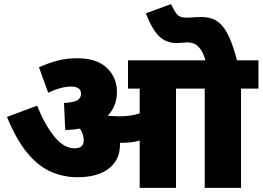

<svg xmlns="http://www.w3.org/2000/svg" viewBox="-20 -916 1280 936"><path d="M565 -212Q565 -136 510 -94Q455 -52 357 -52Q291 -52 230 -78Q169 -104 115 -168Q61 -232 14 -346L161 -401Q198 -308 244.5 -250.5Q291 -193 343 -193Q388 -193 388 -231Q388 -262 370 -289Q337 -283 298 -282L292 -414Q342 -417 358.5 -428Q375 -439 375 -458Q375 -478 361.5 -486Q348 -494 328 -494Q301 -494 272.5 -486Q244 -478 215 -464L170 -588Q209 -606 255 -619Q301 -632 356 -632Q451 -632 500.5 -585.5Q550 -539 550 -468Q550 -398 505 -352Q517 -351 531 -350Q545 -349 561 -349Q589 -349 613.5 -352.5Q638 -356 661 -363V-484H604V-622H1240V-484H1155V0H978V-484H838V0H661V-231Q641 -225 620.5 -222.5Q600 -220 578 -220Q571 -220 565 -220Q565 -217 565 -212ZM984 -615Q972 -656 957.5 -676Q943 -696 927.5 -702.5Q912 -709 897 -709Q879 -709 865 -707.5Q851 -706 841 -706Q792 -706 757.5 -737.5Q723 -769 691 -851L814 -896Q831 -859 844.5 -844.5Q858 -830 886 -830Q906 -830 923 -831.5Q940 -833 962 -833Q990 -833 1014 -825Q1038 -817 1059.5 -794.5Q1081 -772 1100 -729Q1119 -686 1137 -615Z"/></svg>

Font: Noto Sans Devanagari UI Black
Style: Regular
Weight: 900
Designer: Jelle Bosma - Monotype Design Team
Foundry: Monotype Imaging Inc.
Version: Version 2.003; ttfautohint (v1.8.4.7-5d5b)